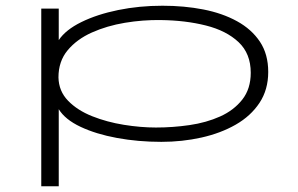

<svg xmlns="http://www.w3.org/2000/svg" viewBox="-20 -483 1040 670"><path d="M124 167V-453H185V-343Q209 -379 264 -406Q319 -433 392.5 -448Q466 -463 547 -463Q623 -463 689.5 -450Q756 -437 807 -409Q858 -381 887 -337.5Q916 -294 916 -232Q916 -170 885.5 -124Q855 -78 802.5 -48Q750 -18 683 -3Q616 12 543 12Q462 12 388.5 -1.5Q315 -15 261 -40.5Q207 -66 185 -102V167ZM524 -38Q583 -38 641.5 -46.5Q700 -55 748 -76.5Q796 -98 825.5 -135.5Q855 -173 855 -229Q855 -296 812.5 -336Q770 -376 698.5 -394Q627 -412 541 -413Q479 -414 416 -403.5Q353 -393 300.5 -369.5Q248 -346 216 -307.5Q184 -269 184 -213Q185 -165 217.5 -131.5Q250 -98 301.5 -77.5Q353 -57 412 -47.5Q471 -38 524 -38Z"/></svg>

Font: Inconsolata UltraExpanded Light
Style: Regular
Weight: 300
Width: 9
Monospace: yes
Designer: Raph Levien, Cyreal, Brenton Simpson
Foundry: Raph Levien, Cyreal, Google
Version: Version 3.001; ttfautohint (v1.8.2.53-6de2)